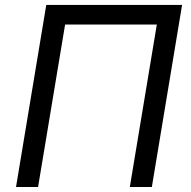

<svg xmlns="http://www.w3.org/2000/svg" viewBox="-20 -747 762 767"><path d="M707.4 -727.3H164.8L44 0H132.1L240.1 -649.1H606.5L498.6 0H586.6Z"/></svg>

Font: Magic Ui Pro
Style: Italic
Weight: 400
Italic angle: -9.39999°
Designer: Stefan Endress, Andreas Faust
Version: Version 1.000;FEAKit 1.0